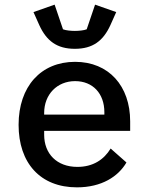

<svg xmlns="http://www.w3.org/2000/svg" viewBox="-20 -794 640 826"><path d="M311 12C418 12 489 -35 524 -95L456 -155C427 -107 380 -76 313 -76C224 -76 170 -133 170 -214V-231H540V-272C540 -424 448 -528 303 -528C156 -528 60 -422 60 -257C60 -93 153 12 311 12ZM303 -445C379 -445 429 -392 429 -311V-301H170V-308C170 -388 226 -445 303 -445ZM302 -584C379 -584 424 -618 455 -686L480 -742L389 -774L353 -668C341 -663 318 -661 302 -661C286 -661 263 -663 251 -668L215 -774L124 -742L149 -686C180 -618 225 -584 302 -584Z"/></svg>

Font: IBM Mono Medium
Style: Regular
Weight: 500
Monospace: yes
Designer: Mike Abbink, Paul van der Laan, Pieter van Rosmalen
Foundry: Bold Monday
Version: Version 2.3